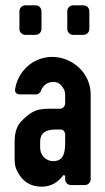

<svg xmlns="http://www.w3.org/2000/svg" viewBox="-20 -696 396 722"><path d="M225 -32V-22C225 -10 235 0 247 0H299C311 0 321 -10 321 -22V-341C321 -422 251 -482 177 -482C100 -482 47 -424 37 -362C34 -348 43 -341 57 -341H118C123 -341 131 -348 133 -352C139 -371 155 -388 181 -388C194 -388 204 -383 211 -374C226 -355 225 -348 225 -328V-308C225 -296 216 -287 205 -287H161C111 -287 92 -271 62 -242C44 -225 35 -198 35 -163V-109C35 -90 34 -71 46 -50C65 -13 95 6 137 6C175 6 201 -14 217 -36C220 -39 225 -37 225 -32ZM189 -209H207C217 -209 225 -201 225 -191V-163C225 -129 223 -90 180 -90C153 -90 131 -112 131 -140V-164C131 -195 151 -209 189 -209ZM255 -565H294C306 -565 316 -575 316 -587V-654C316 -666 306 -676 294 -676H255C243 -676 233 -666 233 -654V-587C233 -575 243 -565 255 -565ZM75 -565H114C126 -565 136 -575 136 -587V-654C136 -666 126 -676 114 -676H75C63 -676 53 -666 53 -654V-587C53 -575 63 -565 75 -565Z"/></svg>

Font: DIN Rundschrift
Style: Eng
Weight: 400
Width: 3
Version: Version 1.027